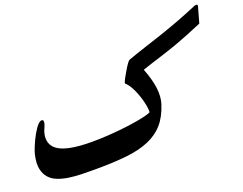

<svg xmlns="http://www.w3.org/2000/svg" viewBox="-133 -972 1424 1126"><g transform="rotate(-20 579.0 -409.5)"><path d="M1153.3 -651.9Q1099.1 -628.9 1057.9 -612.5Q1016.6 -596.2 983.9 -584.2Q951.2 -572.3 924.1 -563.5Q897 -554.7 870.8 -546.4Q844.7 -538.1 816.9 -529.3Q789.1 -520.5 754.9 -508.8Q782.7 -437.5 789.6 -382.1Q796.4 -326.7 782.7 -283.7Q760.3 -212.9 721.7 -168.7Q683.1 -124.5 624 -99.6Q564.9 -74.7 482.4 -65.9Q399.9 -57.1 289.6 -57.1Q246.6 -57.1 204.1 -58.1Q161.6 -59.1 124 -64.7Q86.4 -70.3 55.9 -82.5Q25.4 -94.7 5.9 -117.2Q-13.7 -139.6 -20.3 -174.1Q-26.9 -208.5 -15.6 -258.8Q-14.6 -262.7 -12.9 -268.1Q-11.2 -273.4 -10.3 -277.3Q-6.3 -289.6 0.2 -305.7Q6.8 -321.8 15.1 -339.4Q23.4 -356.9 33.2 -374Q43 -391.1 52.7 -404.8Q62.5 -418.5 72 -426.8Q81.5 -435.1 89.8 -435.1Q106.4 -435.1 98.1 -406.7Q95.7 -398.4 91.1 -388.9Q86.4 -379.4 83.5 -371.1Q73.2 -338.9 76.9 -314.7Q80.6 -290.5 94.7 -273.4Q108.9 -256.3 132.6 -244.9Q156.2 -233.4 186.5 -227.1Q216.8 -220.7 252.2 -218Q287.6 -215.3 325.2 -215.3Q370.6 -215.3 415.8 -218Q460.9 -220.7 502.2 -224.9Q543.5 -229 579.3 -234.4Q615.2 -239.7 642.1 -245.4Q668.9 -251 684.8 -256.1Q700.7 -261.2 701.7 -264.6Q702.6 -275.4 700.4 -291.7Q698.2 -308.1 693.6 -327.6Q689 -347.2 681.9 -367.9Q674.8 -388.7 666 -408.2Q657.2 -427.7 646.7 -443.8Q636.2 -460 624 -470.2Q623.5 -473.6 623.8 -474.6Q624 -475.6 624.5 -476.6Q627 -484.9 635.5 -500.7Q644 -516.6 657.2 -538.6Q671.4 -563 681.6 -576.9Q691.9 -590.8 697.3 -592.8Q751.5 -612.3 803.7 -629.2Q856 -646 911.4 -664.6Q966.8 -683.1 1028.6 -706.1Q1090.3 -729 1164.1 -760.3Q1166.5 -760.3 1169.2 -761Q1171.9 -761.7 1174.3 -761.7Q1178.2 -761.7 1180.4 -758.8Q1182.6 -755.9 1180.7 -749Z"/></g></svg>

Font: XB Zar
Style: Bold Italic
Weight: 700
Italic angle: -12°
Designer: Behnam
Foundry: Irmug
Version: Version 8.005 2009